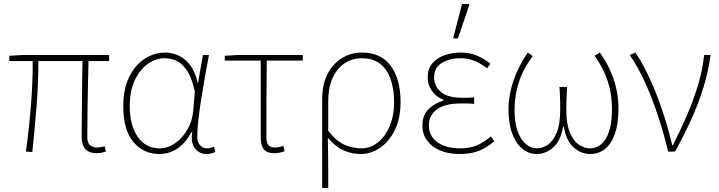

<svg xmlns="http://www.w3.org/2000/svg" viewBox="-20 -750 3558 950"><path d="M460 8Q435 8 418 -0.5Q401 -9 392.5 -27.5Q384 -46 384 -76Q384 -101 384.5 -144Q385 -187 385.5 -240Q386 -293 386.5 -347.5Q387 -402 388 -448H170Q170 -336 160.5 -219.5Q151 -103 140 2L108 0Q123 -105 132.5 -221Q142 -337 142 -448H26V-474L92 -478H520V-448H418Q417 -400 415.5 -344.5Q414 -289 413.5 -235.5Q413 -182 412.5 -138.5Q412 -95 412 -70Q412 -45 424.5 -32.5Q437 -20 462 -20Q467 -20 476.5 -21.5Q486 -23 498 -26L504 0Q494 3 484 5.5Q474 8 460 8Z M768 12Q690 12 640 -47.5Q590 -107 590 -225Q590 -310 619 -369Q648 -428 695.5 -459Q743 -490 798 -490Q830 -490 862.5 -475.5Q895 -461 920.5 -428Q946 -395 958 -340H960L984 -478H1014Q1004 -426 994 -370Q984 -314 975.5 -259.5Q967 -205 961.5 -156.5Q956 -108 956 -70Q956 -46 970.5 -31Q985 -16 1004 -16Q1013 -16 1022.5 -18.5Q1032 -21 1039 -24L1046 2Q1039 5 1028 8.5Q1017 12 1002 12Q966 12 944 -16.5Q922 -45 932 -100H930Q869 12 768 12ZM770 -16Q810 -16 846.5 -41.5Q883 -67 907.5 -109.5Q932 -152 936 -202L944 -298Q928 -370 902.5 -405Q877 -440 849 -451Q821 -462 796 -462Q751 -462 711.5 -434Q672 -406 647 -353.5Q622 -301 622 -225Q622 -131 661 -73.5Q700 -16 770 -16Z M1338 8Q1313 8 1298 -0.5Q1283 -9 1276.5 -27.5Q1270 -46 1270 -76V-450H1092V-474L1158 -478H1478V-450H1300Q1299 -354 1298.5 -260Q1298 -166 1298 -70Q1298 -45 1308 -32.5Q1318 -20 1340 -20Q1351 -20 1362 -22.5Q1373 -25 1382 -28L1388 -2Q1381 1 1367 4.5Q1353 8 1338 8Z M1574 180V-257Q1574 -334 1601.5 -385.5Q1629 -437 1673.5 -463.5Q1718 -490 1770 -490Q1866 -490 1914 -423.5Q1962 -357 1962 -246Q1962 -165 1934 -107.5Q1906 -50 1861 -19Q1816 12 1766 12Q1721 12 1681 -5.5Q1641 -23 1602 -68Q1603 -20 1603.5 18Q1604 56 1604 94Q1604 132 1604 180ZM1768 -16Q1813 -16 1850 -45.5Q1887 -75 1908.5 -127Q1930 -179 1930 -246Q1930 -307 1913.5 -356Q1897 -405 1861.5 -433.5Q1826 -462 1768 -462Q1726 -462 1688.5 -439Q1651 -416 1627.5 -368Q1604 -320 1604 -244V-102Q1648 -48 1688.5 -32Q1729 -16 1768 -16Z M2254 12Q2197 12 2156 -6Q2115 -24 2092.5 -55.5Q2070 -87 2070 -128Q2070 -182 2102.5 -212Q2135 -242 2174 -252V-256Q2137 -271 2116.5 -301Q2096 -331 2096 -368Q2096 -408 2118 -435Q2140 -462 2177.5 -476Q2215 -490 2260 -490Q2304 -490 2339.5 -475Q2375 -460 2406 -435L2390 -412Q2359 -436 2327.5 -449Q2296 -462 2258 -462Q2206 -462 2167 -439Q2128 -416 2128 -366Q2128 -324 2161.5 -295Q2195 -266 2272 -266Q2286 -266 2296.5 -266.5Q2307 -267 2326 -268V-236Q2305 -238 2290 -238Q2275 -238 2258 -238Q2182 -238 2142 -209Q2102 -180 2102 -129Q2102 -77 2144 -46.5Q2186 -16 2258 -16Q2303 -16 2336.5 -29.5Q2370 -43 2409 -75L2426 -51Q2385 -17 2346.5 -2.5Q2308 12 2254 12ZM2222 -560 2266 -730H2300L2302 -726L2246 -560Z M2636 12Q2597 12 2565.5 -13Q2534 -38 2515 -87.5Q2496 -137 2496 -210Q2496 -260 2508.5 -309.5Q2521 -359 2542.5 -405Q2564 -451 2592 -490L2616 -472Q2571 -414 2548.5 -347Q2526 -280 2526 -206Q2526 -116 2558 -66Q2590 -16 2638 -16Q2663 -16 2689.5 -33Q2716 -50 2734 -92.5Q2752 -135 2752 -210Q2752 -225 2751.5 -242.5Q2751 -260 2750.5 -280Q2750 -300 2748 -320H2786Q2785 -300 2784 -280Q2783 -260 2782.5 -242.5Q2782 -225 2782 -210Q2782 -135 2800.5 -92.5Q2819 -50 2846 -33Q2873 -16 2898 -16Q2949 -16 2978.5 -65.5Q3008 -115 3008 -212Q3008 -283 2987.5 -347Q2967 -411 2922 -474L2948 -490Q2992 -429 3016 -359Q3040 -289 3040 -212Q3040 -137 3022.5 -87.5Q3005 -38 2973.5 -13Q2942 12 2900 12Q2855 12 2818 -21Q2781 -54 2770 -122H2766Q2754 -54 2717.5 -21Q2681 12 2636 12Z M3286 0Q3265 -87 3237 -173Q3209 -259 3174 -337Q3139 -415 3096 -478L3124 -490Q3153 -447 3180.5 -391.5Q3208 -336 3231.5 -274.5Q3255 -213 3274 -151Q3293 -89 3306 -32H3310Q3344 -99 3377 -175Q3410 -251 3433.5 -328.5Q3457 -406 3464 -478H3496Q3485 -396 3460.5 -317Q3436 -238 3400.5 -159.5Q3365 -81 3320 0Z"/></svg>

Font: Source Sans 3 VF
Style: Regular
Weight: 200
Designer: Paul D. Hunt
Foundry: Adobe
Version: Version 3.046;hotconv 1.0.118;makeotfexe 2.5.65603